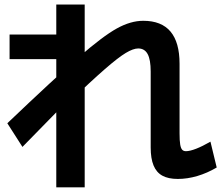

<svg xmlns="http://www.w3.org/2000/svg" viewBox="-20 -776 978 844"><path d="M642.4 -127.7V-461.6Q642.4 -513.8 629 -538.4Q615.6 -563 587.5 -563Q565.8 -563 532.8 -543.2Q499.8 -523.4 441 -472.2Q382.2 -421 281.1 -324.3H268.6Q151.5 -205.5 78.7 -130.2L12.2 -234.2Q220.9 -433.1 326.7 -525.1Q432.5 -617.2 493.5 -650.9Q554.4 -684.6 609.8 -684.6Q689.6 -684.6 729.5 -637.3Q769.3 -589.9 769.3 -495.9V-190.5Q769.3 -157.4 772.1 -140.9Q774.9 -124.4 780.8 -117.9Q786.6 -111.4 797.4 -111.4Q814.5 -111.4 842.3 -122.2Q870 -133 905.1 -153.3L932.6 -39.7Q890.8 -15.1 847.1 -2.2Q803.4 10.6 761.6 10.6Q719.7 10.6 693.6 -3.8Q667.6 -18.1 655 -48.7Q642.4 -79.3 642.4 -127.7ZM227.4 -516H22.1V-624.2H227.4V-756.1H352.3V47.6H227.4Z"/></svg>

Font: Pretendard JP Variable
Style: Regular
Weight: 400
Designer: Base glyphs from Inter by Rasmus Andersson; Hangul glyphs from Noto Sans CJK(Source Han Sans) by Jang Soo-young and Kang
Foundry: Kil Hyung-jin
Version: Version 1.307;Glyphs 3.2 (3192)